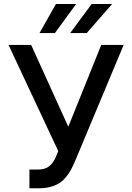

<svg xmlns="http://www.w3.org/2000/svg" viewBox="-20 -958 679 987"><path d="M131.3 9.8V-86.4H175.3Q212.9 -86.4 234.4 -104.7Q255.9 -123 269 -155.8L279.3 -181.6L23.9 -727.1H140.1L331.1 -306.6L500.5 -727.1H615.7L364.3 -126Q353 -100.6 343.8 -83.5Q334.5 -66.4 318.8 -47.4Q303.2 -28.3 285.4 -16.8Q267.6 -5.4 241 2.2Q214.4 9.8 181.2 9.8ZM340.8 -788.1 451.2 -937.5H556.6L425.8 -788.1ZM183.1 -788.1 267.6 -937.5H371.6L262.2 -788.1Z"/></svg>

Font: Karasuma Gothic
Style: Regular
Weight: 500
Designer: Rasmus Andersson / Ryoko Nishizuka
Foundry: Genbu
Version: Version 1.00